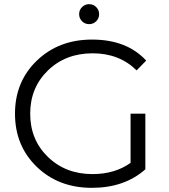

<svg xmlns="http://www.w3.org/2000/svg" viewBox="-20 -896 813 922"><path d="M421 6Q261 6 156.5 -95Q52 -196 52 -350Q52 -504 157 -605Q262 -706 422 -706Q589 -706 682 -605L636 -558Q553 -640 425 -640Q295 -640 210 -557.5Q125 -475 125 -350Q125 -225 210 -142.5Q295 -60 424 -60Q532 -60 607 -114V-350H678V-83Q578 6 421 6ZM374 -794Q360 -808 360 -828Q360 -848 374 -862Q388 -876 408 -876Q428 -876 442 -862Q456 -848 456 -828Q456 -808 442 -794Q428 -780 408 -780Q388 -780 374 -794Z"/></svg>

Font: Belfius21
Style: Regular
Weight: 400
Designer: Montserrat's base design by Julieta Ulanovsky, modified by Coast SPRL for Belfius Bank NV.
Foundry: Montserrat's base design by Julieta Ulanovsky, modified by Coast SPRL for Belfius Bank NV.
Version: Version 2.000;FEAKit 1.0